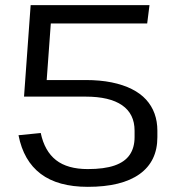

<svg xmlns="http://www.w3.org/2000/svg" viewBox="-20 -720 679 748"><path d="M322.1 7.9Q205.8 7.9 138.8 -42.6Q71.7 -93.1 52.1 -193.2L138.7 -201.9Q153.6 -131.2 198.3 -96.2Q242.9 -61.3 322.1 -61.3Q385.9 -61.3 426.2 -75.2Q466.4 -89.1 485.3 -116.9Q504.3 -144.7 504.3 -185.9V-210.8Q504.3 -276.4 455.7 -310Q407.2 -343.6 313.5 -343.6H73.6L132.3 -408.2H313.5Q369.6 -408.2 414.7 -399.1Q459.8 -389.9 493.4 -373Q527.1 -356.1 549.1 -332Q571.1 -307.9 582.1 -277.4Q593.1 -246.9 593.1 -211.1V-185.6Q593.1 -91.5 523.8 -41.8Q454.4 7.9 322.1 7.9ZM99.4 -700H562.4L553.4 -628.5H142.1L181.9 -683.1L159.3 -372.2L73.6 -343.6Z"/></svg>

Font: Pathway Extreme 8pt Thin
Style: Regular
Weight: 100
Designer: Eduardo Rodriguez Tunni
Foundry: Eduardo Rodriguez Tunni
Version: Version 1.000